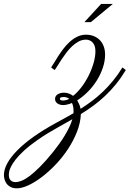

<svg xmlns="http://www.w3.org/2000/svg" viewBox="-266 -533 674 999"><path d="M135.7 -10.7Q138.7 -5.4 144.5 6.1Q150.4 17.6 153.3 33.2Q183.6 14.2 212.6 -7.6Q241.7 -29.3 269 -55.4Q296.4 -81.5 322 -112.8Q347.7 -144 371.1 -182.1L388.7 -168.5Q363.8 -127.4 336.9 -94.5Q310.1 -61.5 281 -34.2Q252 -6.8 220.5 16.4Q189 39.6 154.8 60.5Q152.8 106 134.8 152.1Q116.7 198.2 88.6 241.2Q60.5 284.2 25.1 321.5Q-10.3 358.9 -46.6 386.7Q-83 414.6 -117.4 430.7Q-151.9 446.8 -178.2 446.8Q-197.3 446.8 -210.2 440.2Q-223.1 433.6 -231 423.3Q-238.8 413.1 -242.2 400.9Q-245.6 388.7 -245.6 377.4Q-245.6 349.1 -228 316.7Q-210.4 284.2 -176 249.3Q-141.6 214.4 -90.8 178.2Q-40 142.1 25.9 106.4Q48.8 93.8 71.3 81.5Q93.8 69.3 116.2 56.2Q116.2 53.7 116.5 51Q116.7 48.3 116.7 45.9Q116.7 31.2 114.5 20.8Q112.3 10.3 108.4 2.9Q81.5 13.7 63 13.7Q44.9 13.7 32.7 5.1Q20.5 -3.4 20.5 -18.1Q20.5 -33.7 34.2 -42.2Q47.9 -50.8 66.9 -50.8Q92.3 -50.8 114.3 -34.2Q136.7 -51.8 157.7 -79.3Q178.7 -106.9 194.8 -138.9Q210.9 -170.9 220.7 -204.3Q230.5 -237.8 230.5 -267.1Q230.5 -283.2 226.3 -294.4Q222.2 -305.7 215.3 -312.7Q208.5 -319.8 199.7 -323.2Q190.9 -326.7 181.2 -326.7Q161.1 -326.7 142.8 -316.9Q124.5 -307.1 108.4 -291.7Q92.3 -276.4 78.4 -257.8Q64.5 -239.3 53 -221.7Q41.5 -204.1 32.7 -189.7Q23.9 -175.3 18.1 -168.5L0 -182.1Q5.9 -189.9 14.9 -205.3Q23.9 -220.7 36.1 -239.7Q48.3 -258.8 63.5 -278.8Q78.6 -298.8 96.7 -315.2Q114.7 -331.5 136 -342Q157.2 -352.5 181.2 -352.5Q204.1 -352.5 222.4 -345Q240.7 -337.4 253.7 -324Q266.6 -310.5 273.7 -291.5Q280.8 -272.5 280.8 -249Q280.8 -214.8 269 -180.2Q257.3 -145.5 237.5 -114Q217.8 -82.5 191.4 -55.9Q165 -29.3 135.7 -10.7ZM11.7 255.9Q26.9 236.8 42 215.8Q57.1 194.8 70.3 173.1Q83.5 151.4 94 129.6Q104.5 107.9 110.4 87.4L38.6 127.9Q-23.9 162.6 -67.6 193.1Q-111.3 223.6 -139.9 249.8Q-168.5 275.9 -184.6 296.9Q-200.7 317.9 -208.7 334Q-216.8 350.1 -218.5 360.6Q-220.2 371.1 -220.2 376Q-220.2 382.8 -218.8 389.9Q-217.3 397 -213.1 402.3Q-209 407.7 -202.1 411.1Q-195.3 414.6 -184.1 414.6Q-171.9 414.6 -154.1 407.7Q-136.2 400.9 -112.3 383.1Q-88.4 365.2 -57.6 334.5Q-26.9 303.7 11.7 255.9ZM94.2 -19.5Q87.4 -23.9 79.6 -26.1Q71.8 -28.3 66.4 -28.3Q45.4 -28.3 45.4 -19Q45.4 -9.8 63.5 -9.8Q68.4 -9.8 77.6 -12Q86.9 -14.2 94.2 -19.5ZM207 -418H173.3L260.3 -512.7H321.3Z"/></svg>

Font: Parisienne
Style: Regular
Weight: 400
Designer: Astigmatic (AOETI)
Foundry: Astigmatic (AOETI)
Version: Version 1.000